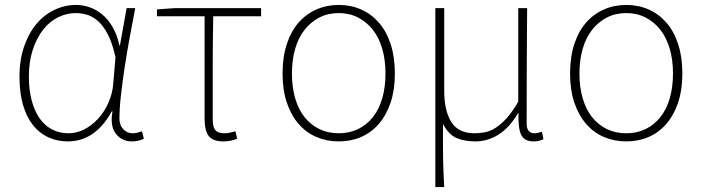

<svg xmlns="http://www.w3.org/2000/svg" viewBox="-20 -560 2844 778"><path d="M255 13Q212 13 176 -3.5Q140 -20 114 -52.5Q88 -85 73.5 -134Q59 -183 59 -249Q59 -318 78 -372.5Q97 -427 128.5 -464Q160 -501 201.5 -520.5Q243 -540 288 -540Q315 -540 342 -531Q369 -522 393 -502.5Q417 -483 435.5 -452Q454 -421 464 -376H466L493 -527H528Q517 -470 505.5 -408Q494 -346 485 -286.5Q476 -227 470 -173.5Q464 -120 464 -79Q464 -53 479.5 -36.5Q495 -20 517 -20Q527 -20 537 -22.5Q547 -25 555 -28L563 2Q555 6 543 9.5Q531 13 514 13Q474 13 449.5 -18Q425 -49 436 -109H433Q366 13 255 13ZM258 -20Q291 -20 322 -36Q353 -52 378 -79.5Q403 -107 419.5 -144Q436 -181 439 -222L448 -328Q435 -387 416 -422.5Q397 -458 375 -476.5Q353 -495 330 -501Q307 -507 287 -507Q250 -507 215.5 -490Q181 -473 155 -440Q129 -407 113 -359Q97 -311 97 -249Q97 -197 108 -154.5Q119 -112 139.5 -82Q160 -52 190 -36Q220 -20 258 -20Z M885 13Q843 13 826 -8.5Q809 -30 809 -81V-494H616V-522L688 -527H1038V-494H844Q842 -388 842 -284.5Q842 -181 842 -75Q842 -46 852.5 -33Q863 -20 888 -20Q900 -20 912 -22.5Q924 -25 934 -28L941 2Q933 6 917.5 9.5Q902 13 885 13Z M1353 13Q1304 13 1262 -5Q1220 -23 1189.5 -58.5Q1159 -94 1142 -145Q1125 -196 1125 -262Q1125 -329 1142 -381Q1159 -433 1189.5 -468Q1220 -503 1262 -521.5Q1304 -540 1353 -540Q1402 -540 1443.5 -521.5Q1485 -503 1515.5 -468Q1546 -433 1563 -381Q1580 -329 1580 -262Q1580 -196 1563 -145Q1546 -94 1515.5 -58.5Q1485 -23 1443.5 -5Q1402 13 1353 13ZM1353 -20Q1396 -20 1431 -37Q1466 -54 1491 -85.5Q1516 -117 1529 -162Q1542 -207 1542 -262Q1542 -317 1529 -362Q1516 -407 1491 -439Q1466 -471 1431 -489Q1396 -507 1353 -507Q1309 -507 1274 -489Q1239 -471 1214 -439Q1189 -407 1176 -362Q1163 -317 1163 -262Q1163 -207 1176 -162Q1189 -117 1214 -85.5Q1239 -54 1274 -37Q1309 -20 1353 -20Z M1744 -527H1780V-192Q1780 -112 1808.5 -66Q1837 -20 1902 -20Q1923 -20 1944.5 -24Q1966 -28 1987.5 -41.5Q2009 -55 2032 -80Q2055 -105 2080 -148V-527H2116Q2115 -407 2114.5 -292.5Q2114 -178 2114 -59Q2114 -39 2122.5 -29.5Q2131 -20 2145 -20Q2153 -20 2159 -21.5Q2165 -23 2176 -26L2182 4Q2174 8 2164.5 10.5Q2155 13 2142 13Q2105 13 2092 -13.5Q2079 -40 2081 -101H2079Q2043 -41 1999 -14Q1955 13 1906 13Q1863 13 1830.5 -0.5Q1798 -14 1775 -58Q1775 -11 1775 22Q1775 55 1775.5 83Q1776 111 1777 137.5Q1778 164 1780 198H1744Z M2518 13Q2469 13 2427 -5Q2385 -23 2354.5 -58.5Q2324 -94 2307 -145Q2290 -196 2290 -262Q2290 -329 2307 -381Q2324 -433 2354.5 -468Q2385 -503 2427 -521.5Q2469 -540 2518 -540Q2567 -540 2608.5 -521.5Q2650 -503 2680.5 -468Q2711 -433 2728 -381Q2745 -329 2745 -262Q2745 -196 2728 -145Q2711 -94 2680.5 -58.5Q2650 -23 2608.5 -5Q2567 13 2518 13ZM2518 -20Q2561 -20 2596 -37Q2631 -54 2656 -85.5Q2681 -117 2694 -162Q2707 -207 2707 -262Q2707 -317 2694 -362Q2681 -407 2656 -439Q2631 -471 2596 -489Q2561 -507 2518 -507Q2474 -507 2439 -489Q2404 -471 2379 -439Q2354 -407 2341 -362Q2328 -317 2328 -262Q2328 -207 2341 -162Q2354 -117 2379 -85.5Q2404 -54 2439 -37Q2474 -20 2518 -20Z"/></svg>

Font: SpoqaHanSans
Style: Thin
Weight: 250
Designer: [Spoqa Han Sans] Dong-huui Kim \uAE40 \uB3D9 \uD718   [Noto Sans] Ryoko NISHIZUKA \u897F \u585A \u6DBC \u5B50  (kana & i
Foundry: Spoqa (http://bi.spoqa.com)
Version: Version 1.004;PS 1.004;hotconv 1.0.82;makeotf.lib2.5.63406